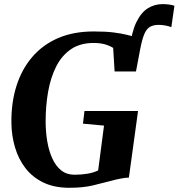

<svg xmlns="http://www.w3.org/2000/svg" viewBox="-20 -905 868 934"><path d="M637.5 -604.5 610.5 -666.5Q620 -749 643.2 -796.8Q666.5 -844.5 699.2 -864.8Q732 -885 770.5 -885Q787 -885 802 -883Q817 -881 828.5 -877L813.5 -773Q800.5 -778 784 -781Q767.5 -784 752 -784Q725.5 -784 709 -774Q692.5 -764 682 -739.2Q671.5 -714.5 663 -670.5ZM317.5 8.5Q243.5 8.5 190.2 -17.5Q137 -43.5 103.2 -87.8Q69.5 -132 53 -188.2Q36.5 -244.5 35.5 -305Q34 -404 59.8 -486Q85.5 -568 136.8 -627.8Q188 -687.5 263 -719.8Q338 -752 435.5 -752Q493.5 -752 531.5 -747.2Q569.5 -742.5 595.5 -736Q621.5 -729.5 642 -724.5Q649.5 -723 657 -721.5Q664.5 -720 672 -719L641.5 -557.5H537.5L530.5 -672Q514 -682.5 490.8 -689.2Q467.5 -696 435 -696Q369.5 -696 324.8 -665.2Q280 -634.5 253 -580.8Q226 -527 214 -458.5Q202 -390 202 -314.5Q202 -263.5 210 -216.8Q218 -170 234.8 -133.5Q251.5 -97 278 -76Q304.5 -55 342 -55Q375.5 -55 405.5 -60Q435.5 -65 457.5 -76L486 -294L383.5 -303.5L391 -365H651.5L607 -41Q591.5 -41 567 -36.2Q542.5 -31.5 521 -25.5Q479.5 -14.5 431.8 -3Q384 8.5 317.5 8.5Z"/></svg>

Font: Merriweather 36pt ExtraBold
Style: Italic
Weight: 800
Italic angle: -7.8°
Version: Version 2.101